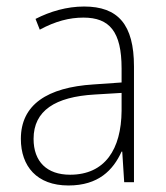

<svg xmlns="http://www.w3.org/2000/svg" viewBox="-20 -610 508 589"><path d="M238 -590C185 -590 134 -575 89 -552L102 -519C150 -545 193 -556 236 -556C316 -556 353 -513 353 -400V-357L267 -351C125 -342 44 -289 44 -184C44 -100 93 -41 190 -41C282 -41 327 -88 353 -145H355L361 -51H391V-406C391 -535 342 -590 238 -590ZM270 -320 353 -325V-270C352 -152 302 -74 195 -74C124 -74 83 -114 83 -184C83 -271 150 -313 270 -320Z"/></svg>

Font: Noto Sans Tamil UI SemiCondensed ExtraLight
Style: Regular
Weight: 200
Width: 4
Designer: Jelle Bosma - Monotype Design Team
Foundry: Monotype Imaging Inc.
Version: Version 2.004